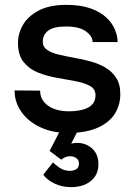

<svg xmlns="http://www.w3.org/2000/svg" viewBox="-20 -535 560 790"><path d="M259 12Q197 12 147 -11Q97 -34 68.5 -74Q40 -114 40 -163L145 -162Q145 -134 162 -114.5Q179 -95 205.5 -86Q232 -77 263 -77Q314 -77 343.5 -93Q373 -109 373 -143Q373 -169 350 -181.5Q327 -194 290.5 -201Q254 -208 213.5 -215Q173 -222 136.5 -236.5Q100 -251 77 -280Q54 -309 54 -358Q54 -398 75 -433.5Q96 -469 140 -492Q184 -515 253 -515Q312 -515 352.5 -500.5Q393 -486 417.5 -463Q442 -440 453 -413Q464 -386 464 -362H361Q361 -386 333.5 -406Q306 -426 252 -426Q201 -426 178.5 -409Q156 -392 156 -364Q156 -342 173.5 -330Q191 -318 219 -311Q247 -304 281.5 -298Q316 -292 350 -283Q384 -274 412 -258Q440 -242 457.5 -215.5Q475 -189 475 -148Q475 -103 452.5 -67Q430 -31 382 -9.5Q334 12 259 12ZM272 235Q236 235 205 220.5Q174 206 158 184L198 133Q206 142 225 155Q244 168 268 168Q283 168 294 161Q305 154 305 138Q305 124 294.5 116Q284 108 270 108Q256 108 246 113Q236 118 232 122L184 86L227 3H300L273 56Q302 49 327.5 57.5Q353 66 369 87Q385 108 385 141Q385 184 354 209.5Q323 235 272 235Z"/></svg>

Font: Inclusive Sans Medium
Style: Regular
Weight: 500
Designer: Olivia King
Foundry: Olivia King
Version: Version 2.004